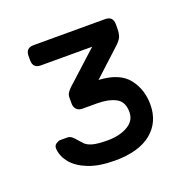

<svg xmlns="http://www.w3.org/2000/svg" viewBox="-76 -772 488 500"><g transform="rotate(-20 168.0 -522.5)"><path d="M163 -345Q119 -345 90 -356.5Q61 -368 46 -386Q31 -404 29 -425Q28 -435 35 -439.5Q42 -444 46 -444H66Q73 -444 78.5 -439.5Q84 -435 88 -430Q94 -423 100.5 -416Q107 -409 121 -405Q135 -401 163 -401Q196 -401 218.5 -414Q241 -427 241 -451Q241 -480 221 -490.5Q201 -501 169 -501H129Q119 -501 113 -507Q107 -513 107 -523V-540Q107 -547 110.5 -552.5Q114 -558 119 -563L208 -644H66Q44 -644 44 -666V-678Q44 -700 66 -700H264Q286 -700 286 -678V-666Q286 -655 283.5 -646.5Q281 -638 270 -627L194 -557Q251 -554 275 -523.5Q299 -493 299 -451Q299 -402 264 -373.5Q229 -345 163 -345Z"/></g></svg>

Font: Rubik Light
Style: Regular
Weight: 300
Designer: Hubert and Fischer
Foundry: Hubert and Fischer
Version: Version 2.300;gftools[0.9.30]